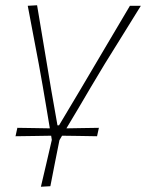

<svg xmlns="http://www.w3.org/2000/svg" viewBox="-20 -516 556 730"><path d="M39 2 46 -30Q80.5 -29.5 111.5 -29Q142.5 -28.5 169.5 -28Q163 -68 156 -109Q149 -150 142.5 -188.5L127.5 -272.5Q117 -327.5 106.5 -383.2Q96 -439 85.5 -494L121 -496Q135 -413 148 -334.5Q161 -256 175 -173L198.5 -39.5H204.5L284.5 -173.5Q333.5 -256 380.2 -335.5Q427 -415 474 -494H515.5Q482 -439.5 447.2 -383.8Q412.5 -328 378 -272.5L325 -184Q301.5 -144 278.8 -105.5Q256 -67 232.5 -28Q259.5 -28.5 290.5 -29Q321.5 -29.5 356 -30L349 2Q311 1 277.2 0.8Q243.5 0.5 216 0Q211 8.5 206 17Q196.5 64.5 188.2 106.2Q180 148 171.5 192L135.5 194Q145.5 150.5 155.8 107.5Q166 64.5 177 16Q175.5 8.5 174.5 0Q146 0.5 111.5 1Q77 1.5 39 2Z"/></svg>

Font: Commissioner Loud Thin
Style: Italic
Weight: 100
Italic angle: -12°
Designer: Kostas Bartsokas
Foundry: Kostas Bartsokas
Version: Version 1.000; ttfautohint (v1.8.3)